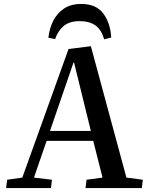

<svg xmlns="http://www.w3.org/2000/svg" viewBox="-20 -952 744 972"><path d="M440 -718 620 -53 703 -42 698 0H413L418 -42L499 -53L452 -239H216L152 -53L243 -42L238 0H11L16 -42L93 -53L327 -704ZM233 -289H440L355 -635H352ZM507 -753Q494 -801 463.5 -823Q433 -845 383 -845Q332 -845 302.5 -820.5Q273 -796 259 -754L225 -761Q230 -808 249.5 -846.5Q269 -885 304 -908.5Q339 -932 391 -932Q467 -932 503 -883.5Q539 -835 543 -762Z"/></svg>

Font: Literata 36pt Medium
Style: Italic
Weight: 500
Italic angle: -2°
Designer: Latin by Veronika Burian and Jose Scaglione. Greek by Irene Vlachou. Cyrillic by Vera Evstafieva
Foundry: TypeTogether
Version: Version 3.002